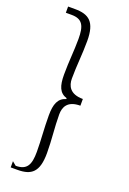

<svg xmlns="http://www.w3.org/2000/svg" viewBox="-178 -911 724 1077"><g transform="rotate(20 183.5 -372.0)"><path d="M37 70V107H77C160 107 201 76 201 -38C201 -120 191 -188 191 -265C191 -309 209 -352 286 -352V-392C208 -392 189 -436 189 -479C189 -557 198 -625 198 -706C198 -820 156 -851 72 -851H31V-814H65C131 -814 148 -778 148 -700C148 -627 140 -566 140 -485C140 -417 154 -379 199 -365V-360C153 -346 138 -308 138 -240C138 -160 145 -97 145 -25C145 52 127 89 60 89Z"/></g></svg>

Font: GenEiGothic-pro-Light
Style: Regular
Weight: 300
Designer: Ryoko NISHIZUKA (kana & ideographs); Paul D. Hunt (Latin, Greek & Cyrillic); Wenlong ZHANG (bopomofo); Sandoll Communica
Foundry: Adobe Systems Incorporated; o_tamon
Version: Version 1.000.140830